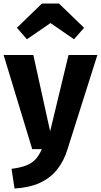

<svg xmlns="http://www.w3.org/2000/svg" viewBox="-26 -842 569 1084"><path d="M360.8 -531.4H523.7L355.2 0.5Q334.7 67.7 296.2 115.6Q257.6 163.6 198.6 190.5Q139.6 217.5 56 222.3L39.2 111.1Q91.3 104.6 123.5 91.5Q155.8 78.3 175.7 56.2Q195.5 34.2 209.9 0H155.9L-5.6 -531.4H162.2L257.1 -100.6ZM259.1 -711.8 125.8 -620.3 69.4 -685.2 210.6 -821.9H307.1L448.7 -685.2L391.9 -620.3Z"/></svg>

Font: Fira Sans Variable
Style: Regular
Weight: 400
Designer: Carrois Corporate & Edenspiekermann AG
Foundry: Carrois Corporate GbR & Edenspiekermann AG
Version: Version 4.202